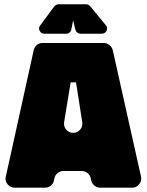

<svg xmlns="http://www.w3.org/2000/svg" viewBox="-20 -869 679 889"><path d="M166 -751 231 -838.9Q239.3 -849.1 251 -849.1H378.9Q390.1 -849.1 397.9 -839.8L470.2 -752Q480 -740.7 473.4 -726.8Q466.8 -712.9 451.2 -712.9H352.1Q343.8 -712.9 337.6 -718Q331.5 -723.1 329.1 -731L318.8 -774.9L310.1 -731.9Q308.6 -723.6 302 -718.3Q295.4 -712.9 287.1 -712.9H185.1Q170.9 -712.9 163.8 -726.3Q156.7 -739.7 166 -751ZM6.8 -50.8 136.2 -637.2Q139.2 -651.4 150.4 -660.6Q161.6 -669.9 176.8 -669.9H460Q475.1 -669.9 486.6 -660.6Q498 -651.4 502 -637.2L632.8 -51.8Q637.2 -31.7 624.5 -15.9Q611.8 0 591.8 0H443.8Q429.7 0 418 -9Q406.2 -18.1 402.8 -32.2L399.9 -44.9Q396.5 -59.1 384.8 -68.1Q373 -77.1 358.9 -77.1H273.9Q258.3 -77.1 246.6 -67.6Q234.9 -58.1 231.9 -43L230 -34.2Q227.1 -19 215.6 -9.5Q204.1 0 189 0H47.9Q27.8 0 15.1 -15.6Q2.4 -31.2 6.8 -50.8ZM332 -487.8H307.1L276.9 -303.2Q273.9 -283.7 286.6 -268.8Q299.3 -253.9 318.8 -253.9Q338.4 -253.9 351.1 -268.8Q363.8 -283.7 360.8 -303.2Z"/></svg>

Font: Don José
Style: Regular
Weight: 900
Designer: Cristian Tournier
Version: Version 1.000